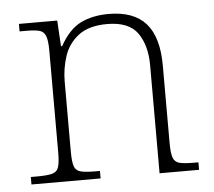

<svg xmlns="http://www.w3.org/2000/svg" viewBox="-44 -591 711 639"><g transform="rotate(-5 311.5 -271.5)"><path d="M36 0V-25H56Q89 -25 106 -29Q123 -33 128.5 -48.5Q134 -64 134 -98V-439Q134 -472 128 -487.5Q122 -503 107 -507Q92 -511 64 -511H41V-536H169L174 -450H178Q208 -504 247.5 -523.5Q287 -543 341 -543Q425 -543 465.5 -497Q506 -451 506 -356V-98Q506 -64 511.5 -48.5Q517 -33 533 -29Q549 -25 583 -25H596V0H464V-361Q464 -427 435 -468.5Q406 -510 333 -510Q272 -510 237.5 -483.5Q203 -457 189.5 -416Q176 -375 176 -331V-97Q176 -63 181.5 -48Q187 -33 203.5 -29Q220 -25 253 -25H267V0Z"/></g></svg>

Font: Noto Serif ExtraLight
Style: Regular
Weight: 200
Designer: Monotype Design Team
Foundry: Monotype Imaging Inc.
Version: Version 2.015; ttfautohint (v1.8.4.7-5d5b)